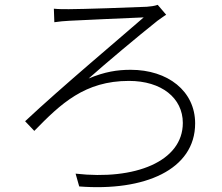

<svg xmlns="http://www.w3.org/2000/svg" viewBox="-20 -748 921 795"><path d="M84 -246 122 -206C232 -319 331 -413 514 -413C649 -413 737 -342 737 -239C737 -79 538 -1 293 -29L308 24C578 45 788 -45 788 -237C788 -371 675 -459 521 -459C466 -459 414 -451 347 -423C418 -486 549 -596 632 -662C640 -667 659 -682 668 -687L633 -728C620 -723 601 -721 588 -720C527 -717 316 -710 265 -710C241 -710 222 -710 203 -712L205 -656C224 -659 247 -661 267 -662C317 -665 509 -673 575 -676C486 -598 232 -385 84 -246Z"/></svg>

Font: GenEiGothic-pro-Light
Style: Regular
Weight: 300
Designer: Ryoko NISHIZUKA (kana & ideographs); Paul D. Hunt (Latin, Greek & Cyrillic); Wenlong ZHANG (bopomofo); Sandoll Communica
Foundry: Adobe Systems Incorporated; o_tamon
Version: Version 1.000.140830